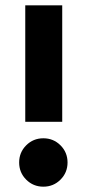

<svg xmlns="http://www.w3.org/2000/svg" viewBox="-20 -694 329 722"><path d="M214 -236H75V-674H214ZM207.5 -147.5Q234 -121 234 -83Q234 -45 207.5 -18.5Q181 8 143 8Q105 8 78.5 -18.5Q52 -45 52 -83Q52 -121 78.5 -147.5Q105 -174 143 -174Q181 -174 207.5 -147.5Z"/></svg>

Font: Hind Guntur
Style: Bold
Weight: 700
Designer: Manushi Parikh, Hitesh Malaviya
Foundry: Indian Type Foundry
Version: Version 1.002;PS 1.0;hotconv 1.0.86;makeotf.lib2.5.63406; tt